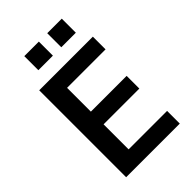

<svg xmlns="http://www.w3.org/2000/svg" viewBox="-264 -1002 1101 1101"><g transform="rotate(-45 286.5 -452.0)"><path d="M79 0V-705H514V-602H202V-409H492V-306H202V-103H514V0ZM343 -790V-904H461V-790ZM157 -790V-904H275V-790Z"/></g></svg>

Font: Nunito Sans 10pt SemiCondensed
Style: Bold
Weight: 700
Width: 4
Designer: Vernon Adams
Foundry: Vernon Adams
Version: Version 3.101;gftools[0.9.27]